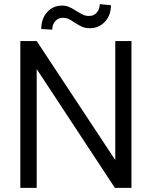

<svg xmlns="http://www.w3.org/2000/svg" viewBox="-20 -906 733 926"><path d="M414 -770Q391 -770 375.5 -777Q360 -784 340 -797Q323 -809 311 -814.5Q299 -820 282 -820Q261 -820 246.5 -804Q232 -788 232 -763L179 -766Q179 -816 207.5 -847.5Q236 -879 279 -879Q299 -879 314.5 -872Q330 -865 348 -853Q368 -841 380.5 -835Q393 -829 410 -829Q432 -829 446.5 -845Q461 -861 461 -886L515 -881Q515 -832 486 -801Q457 -770 414 -770ZM157 -573V0H78V-708H157L536 -134V-708H614V0H534Z"/></svg>

Font: Freesentation 4 Regular
Style: Regular
Weight: 400
Designer: glyphs from Roboto by Christian Robertson / Hangul glyphs from Noto Sans CJK(Source Han Sans) by Jang Soo-young and Kang
Foundry: PT&
Version: Version 2.001